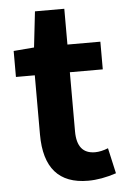

<svg xmlns="http://www.w3.org/2000/svg" viewBox="-52 -731 513 783"><g transform="rotate(-5 205.0 -339.5)"><path d="M277.3 13.7Q97.7 13.7 97.7 -191.4V-433.6H20.5V-540L104.5 -546.9L121.1 -693.4H241.2V-546.9H376V-433.6H241.2V-191.4Q241.2 -99.6 315.4 -99.6Q339.8 -99.6 369.1 -111.3L392.6 -6.8Q331.1 13.7 277.3 13.7Z"/></g></svg>

Font: Bpmf GenYo Gothic B
Style: B
Weight: 700
Foundry: But Ko
Version: Version 1.320